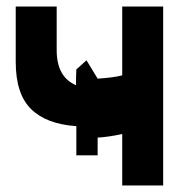

<svg xmlns="http://www.w3.org/2000/svg" viewBox="-20 -553 576 586"><path d="M28 -364V-533H153V-400Q153 -318 212 -293Q212 -325 213 -341L244 -369L278 -313Q326 -316 353 -323V-533H478V13H353V-144Q312 -135 278 -133V-79H213V-168Q122 -174 75 -220Q28 -266 28 -364Z"/></svg>

Font: Repo
Style: DemiBold
Weight: 600
Designer: Stefan Peev
Foundry: Context Ltd
Version: Version 001.000